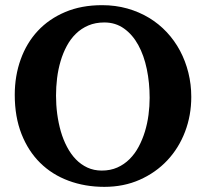

<svg xmlns="http://www.w3.org/2000/svg" viewBox="-20 -707 796 743"><path d="M559.1 -328.1Q559.1 -386.7 548.1 -439.7Q537.1 -492.7 515.1 -532.7Q493.2 -572.8 460.2 -596.4Q427.2 -620.1 383.8 -620.1Q349.1 -620.1 321.8 -608.4Q294.4 -596.7 273.7 -576.4Q252.9 -556.2 238.3 -528.8Q223.6 -501.5 214.4 -470Q205.1 -438.5 200.9 -404.5Q196.8 -370.6 196.8 -336.9Q196.8 -301.3 201.4 -266.1Q206.1 -231 215.3 -198.7Q224.6 -166.5 239.3 -138.7Q253.9 -110.8 273.4 -90.6Q293 -70.3 318.1 -58.6Q343.3 -46.9 374 -46.9Q407.2 -46.9 434.1 -58.8Q460.9 -70.8 481.4 -91.3Q502 -111.8 516.6 -139.2Q531.2 -166.5 540.8 -197.8Q550.3 -229 554.7 -262.5Q559.1 -295.9 559.1 -328.1ZM720.2 -332Q720.2 -260.3 696 -197Q671.9 -133.8 627.4 -86.4Q583 -39.1 521 -11.5Q459 16.1 383.8 16.1Q309.1 16.1 245.4 -7.6Q181.6 -31.2 135.5 -76.7Q89.4 -122.1 63.2 -188.5Q37.1 -254.9 37.1 -339.8Q37.1 -413.6 60.1 -477.3Q83 -541 126.2 -587.4Q169.4 -633.8 232.2 -660.4Q294.9 -687 375 -687Q426.8 -687 472.7 -674.1Q518.6 -661.1 556.9 -637.9Q595.2 -614.7 625.5 -582.3Q655.8 -549.8 676.8 -510.3Q697.8 -470.7 709 -425.5Q720.2 -380.4 720.2 -332Z"/></svg>

Font: Charis SIL Cyr
Style: Bold
Weight: 700
Foundry: SIL International
Version: Version 5.000